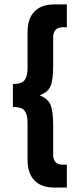

<svg xmlns="http://www.w3.org/2000/svg" viewBox="-20 -760 359 864"><path d="M104 -40V-207Q104 -245.6 89.8 -262.7Q76.7 -278.8 38.1 -278.8V-381.8Q76.2 -381.8 89.8 -398.4Q104 -415.5 104 -455.1V-616.2Q104 -675.8 134.8 -708Q165.5 -740.2 225.1 -740.2H280.8V-637.2H261.2Q240.2 -637.2 229.5 -625Q219.2 -613.3 219.2 -590.8V-463.9Q219.2 -400.4 207.5 -372.6Q195.8 -344.7 158.2 -331.1Q195.3 -316.9 207.5 -288.1Q219.2 -260.3 219.2 -196.8V-64.9Q219.2 -42.5 229.5 -30.8Q239.7 -19 261.2 -19H280.8V84H225.1Q165.5 84 134.8 51.8Q104 19.5 104 -40Z"/></svg>

Font: D-DIN Condensed
Style: DINCondensed-Bold
Weight: 700
Width: 3
Designer: Charles Nix
Foundry: Datto Inc.
Version: Version 1.10